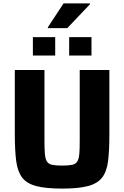

<svg xmlns="http://www.w3.org/2000/svg" viewBox="-20 -1099 730 1127"><path d="M345 8Q248 8 192 -7Q136 -22 109.5 -57.5Q83 -93 75 -154.5Q67 -216 67 -310V-688H241V-273Q241 -224 243.5 -195Q246 -166 255.5 -151Q265 -136 286 -131.5Q307 -127 345 -127Q382 -127 403 -131.5Q424 -136 433.5 -151Q443 -166 445.5 -195Q448 -224 448 -273V-688H622V-310Q622 -216 614.5 -154.5Q607 -93 580 -57.5Q553 -22 497 -7Q441 8 345 8ZM173 -773V-881H304V-773ZM386 -773V-881H517V-773ZM261 -934V-939L353 -1079H508V-1074L375 -934Z"/></svg>

Font: Saira
Style: Bold
Weight: 700
Designer: Hector Gatti with collaboration of the Omnibus-Type team
Foundry: Omnibus-Type
Version: Version 1.100; ttfautohint (v1.8.3)